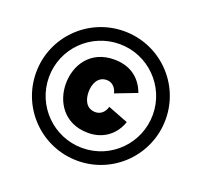

<svg xmlns="http://www.w3.org/2000/svg" viewBox="-123 -841 1034 985"><g transform="rotate(20 394.5 -348.5)"><path d="M395 5C590 5 748 -153 748 -349C748 -544 590 -702 395 -702C199 -702 41 -544 41 -349C41 -153 199 5 395 5ZM111 -349C111 -506 238 -632 395 -632C551 -632 678 -505 678 -349C678 -192 552 -65 395 -65C238 -65 111 -192 111 -349ZM204 -347C204 -251 263 -148 397 -148C478 -148 540 -194 565 -268L454 -311C447 -283 426 -261 396 -261C345 -261 328 -305 328 -347C328 -389 346 -436 396 -436C428 -436 448 -410 453 -384L570 -429C540 -510 477 -548 396 -548C265 -548 204 -448 204 -347Z"/></g></svg>

Font: HK Grotesk Black
Style: Italic
Weight: 900
Italic angle: -16°
Designer: Alfredo Marco Pradil
Foundry: Hanken Design Co.
Version: Version 3.001;FEAKit 1.0